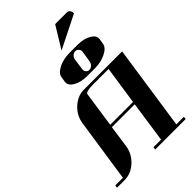

<svg xmlns="http://www.w3.org/2000/svg" viewBox="-305 -1165 1273 1273"><g transform="rotate(-45 331.5 -528.5)"><path d="M0 0 2.9 -19H74.2L140.1 -460.9Q148.9 -525.4 196.8 -569.8Q246.1 -615.2 305.2 -615.2H663.1L575.2 -19H646L644 0H357.9L360.8 -19H432.1L474.1 -308.1H259.8L237.8 -153.8Q229 -90.3 180.2 -44.9Q131.3 0 71.8 0ZM252 -732.9V-740.2L257.8 -777.8Q262.2 -809.6 308.1 -833Q351.6 -855 412.1 -855H483.9Q544.4 -855 582 -832Q615.2 -813 615.2 -785.2V-777.8L608.9 -740.2Q604.5 -709 559.1 -686Q514.2 -663.1 456.1 -663.1H383.8Q325.2 -663.1 286.1 -686Q252 -705.6 252 -732.9ZM263.2 -327.1H477.1L517.1 -596.2H374Q302.7 -596.2 299.8 -577.1ZM382.8 -902.8 477.1 -1057.1H585Q601.1 -1057.1 608.9 -1045.9Q617.7 -1033.7 615.2 -1019ZM393.1 -721.2Q390.1 -705.6 398.9 -693.8Q407.7 -682.1 421.9 -682.1Q438.5 -682.1 450.2 -693.8Q460.9 -704.6 463.9 -721.2L476.1 -797.9Q478.5 -812.5 467.8 -825.2Q458.5 -835.9 444.8 -835.9Q430.2 -835.9 418 -825.2Q406.7 -815.4 403.8 -797.9Z"/></g></svg>

Font: Hjet
Style: Italic
Weight: 400
Designer: T. Christopher White
Version: Version 1.2